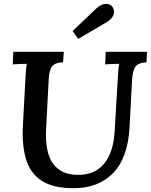

<svg xmlns="http://www.w3.org/2000/svg" viewBox="-20 -972 792 1008"><path d="M752 -700 749 -645Q708 -643 692 -623.5Q676 -604 673 -546L660 -302Q651 -143 574 -63.5Q497 16 367 16Q256 16 196.5 -24.5Q137 -65 116 -138Q95 -211 100 -309L113 -550Q114 -577 116 -599.5Q118 -622 121 -637Q104 -637 82 -636Q60 -635 47 -634L50 -700H315L311 -645Q272 -644 255.5 -626Q239 -608 236 -561L222 -293Q216 -172 258 -113.5Q300 -55 385 -54Q476 -52 526 -112Q576 -172 582 -285L598 -553Q599 -578 601 -601Q603 -624 606 -637Q589 -637 567 -636Q545 -635 532 -634L535 -700ZM391 -768 361 -809 485 -927Q509 -950 534 -951.5Q559 -953 571 -935Q584 -916 575.5 -893.5Q567 -871 539 -855Z"/></svg>

Font: Lora SemiBold
Style: Italic
Weight: 600
Italic angle: -3°
Designer: Olga Karpushina, Alexei Vanyashin (Cyrillic)
Foundry: Cyreal
Version: Version 3.011; ttfautohint (v1.8.4.7-5d5b)